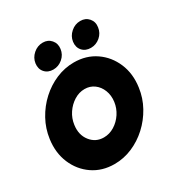

<svg xmlns="http://www.w3.org/2000/svg" viewBox="-169 -796 890 933"><g transform="rotate(-30 276.0 -330.0)"><path d="M208 13Q139 13 87.2 -22.5Q35.5 -58 10.2 -117.8Q-15 -177.5 -5 -250Q2.5 -305 28.8 -352.8Q55 -400.5 94.5 -436.8Q134 -473 182.2 -493.5Q230.5 -514 282 -514Q351 -514 402.8 -478.5Q454.5 -443 480 -383Q505.5 -323 495 -250Q487.5 -195.5 461.2 -148Q435 -100.5 395.5 -64.2Q356 -28 308 -7.5Q260 13 208 13ZM227.5 -125Q259 -125 287 -142.2Q315 -159.5 333.8 -188Q352.5 -216.5 357 -250Q361.5 -284.5 350.2 -313.2Q339 -342 316 -359Q293 -376 262.5 -376Q231.5 -376 203.5 -358.5Q175.5 -341 156.5 -312.5Q137.5 -284 133 -250Q125.5 -197 153.8 -161Q182 -125 227.5 -125ZM180 -533.5Q150 -533.5 132.5 -553.2Q115 -573 119 -603Q123 -632 146.2 -652.5Q169.5 -673 199.5 -673Q228.5 -673 246 -652.5Q263.5 -632 259.5 -603Q255.5 -573 232.2 -553.2Q209 -533.5 180 -533.5ZM390.5 -533.5Q360.5 -533.5 343 -553.2Q325.5 -573 329.5 -603Q333.5 -632 356.8 -652.5Q380 -673 410 -673Q439.5 -673 457 -652.5Q474.5 -632 470 -603Q466 -573 443 -553.2Q420 -533.5 390.5 -533.5Z"/></g></svg>

Font: Urbanist ExtraBold
Style: Italic
Weight: 800
Italic angle: -8°
Designer: Corey Hu
Foundry: Corey Hu
Version: Version 1.321; ttfautohint (v1.8.4.7-5d5b)